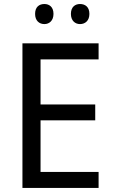

<svg xmlns="http://www.w3.org/2000/svg" viewBox="-20 -928 563 948"><path d="M466.8 -79.1H180.2V-334H450.2V-412.1H180.2V-634.8H466.8V-713.9H90.8V0H466.8ZM153.3 -859.4C153.3 -825.7 173.8 -809.1 199.2 -809.1C223.1 -809.1 244.1 -825.7 244.1 -859.4C244.1 -894 223.1 -908.2 199.2 -908.2C173.8 -908.2 153.3 -894 153.3 -859.4ZM330.1 -859.4C330.1 -825.7 351.1 -809.1 375 -809.1C400.4 -809.1 421.4 -825.7 421.4 -859.4C421.4 -894 400.4 -908.2 375 -908.2C351.1 -908.2 330.1 -894 330.1 -859.4Z"/></svg>

Font: Avrile Sans
Style: Regular
Weight: 400
Designer: Monotype Design Team, Google (font), Stefan Peev (BGR Cyrillic), Cristiano Sobral (main changes)
Foundry: The Avrile Sans Project Authors
Version: Version 3.110